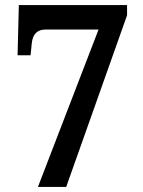

<svg xmlns="http://www.w3.org/2000/svg" viewBox="-20 -734 562 754"><path d="M129 0 367 -618H159Q111 -618 105 -566L100 -517H49L54 -714H479V-674L240 0Z"/></svg>

Font: Noto Serif Myanmar SemiCondensed SemiBold
Style: Regular
Weight: 600
Width: 4
Designer: Ben Mitchell and the Monotype Design Team
Foundry: Monotype Imaging Inc.
Version: Version 2.106; ttfautohint (v1.8.4.7-5d5b)